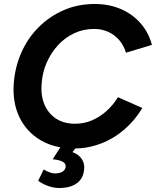

<svg xmlns="http://www.w3.org/2000/svg" viewBox="-20 -732 781 962"><path d="M351 12Q254 12 183.5 -29.5Q113 -71 77.5 -144.5Q42 -218 49 -314Q55 -396 87 -468.5Q119 -541 173.5 -595.5Q228 -650 299 -681Q370 -712 454 -712Q528 -712 587 -686Q646 -660 686 -613.5Q726 -567 741 -507L611 -468Q600 -505 577 -531.5Q554 -558 522 -572.5Q490 -587 451 -587Q398 -587 352 -565.5Q306 -544 271 -506Q236 -468 214.5 -419.5Q193 -371 189 -317Q183 -256 202 -210Q221 -164 260.5 -138Q300 -112 356 -112Q402 -112 442 -129.5Q482 -147 515 -177Q548 -207 571 -245L693 -191Q657 -130 604 -84Q551 -38 486 -13Q421 12 351 12ZM276 210Q253 210 226 201.5Q199 193 171 174L199 117Q213 126 228 131.5Q243 137 255 137Q279 137 294 127.5Q309 118 309 101Q309 85 292 77Q275 69 244 66L290 -6L367 0L343 30Q371 40 386.5 60.5Q402 81 402 105Q402 156 369 183Q336 210 276 210Z"/></svg>

Font: Figtree
Style: Bold Italic
Weight: 700
Italic angle: -9.5°
Foundry: Erik Kennedy
Version: Version 2.001;gftools[0.9.30]